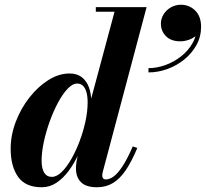

<svg xmlns="http://www.w3.org/2000/svg" viewBox="-20 -780 868 810"><path d="M389.3 10Q343.5 10 322 -11.1Q300.5 -32.3 300.5 -68.8Q300.5 -74.5 300.9 -82.3Q301.2 -90 302.7 -97.5L318 -174.8L350 -256.8L352.2 -317.3L463.2 -730.5H384.2V-750H598.5L413.3 -53.8Q411.3 -45.8 411.3 -38.5Q411.3 -32.5 414.8 -27.8Q418.3 -23 426.5 -23Q442 -23 459.3 -35.4Q476.5 -47.8 496.6 -78.1Q516.8 -108.5 540 -162.3L559.3 -155.8Q535.3 -98.3 510.3 -61.6Q485.3 -25 455.9 -7.5Q426.5 10 389.3 10ZM156 10Q87.2 10 56.1 -34.3Q25 -78.5 25 -152.5Q25 -210 46.5 -266.2Q68 -322.5 104 -368.5Q140 -414.5 184.1 -442.2Q228.2 -470 273.5 -470Q304.5 -470 324.9 -454.5Q345.2 -439 355.4 -410.9Q365.5 -382.8 365.5 -344.5Q365.5 -319.8 359.4 -284.1Q353.2 -248.5 341.1 -208.6Q329 -168.8 311.3 -130Q293.5 -91.3 270.1 -59.6Q246.8 -28 218.3 -9Q189.7 10 156 10ZM198.8 -33.8Q219 -33.8 240.3 -54.4Q261.5 -75 281 -109.3Q300.5 -143.5 316.1 -185Q331.7 -226.5 340.7 -268.9Q349.7 -311.3 349.7 -347.8Q349.7 -372.3 345 -390.1Q340.2 -408 330.6 -417.7Q321 -427.5 305.5 -427.5Q285.8 -427.5 264.9 -405.2Q244 -383 224.5 -346.6Q205 -310.2 189.4 -266.7Q173.8 -223.2 164.6 -180.1Q155.5 -137 155.5 -101.7Q155.5 -69.5 166.4 -51.6Q177.3 -33.8 198.8 -33.8ZM606.3 -474.5V-492.5Q641.8 -492.5 678 -505.6Q714.3 -518.7 744.8 -542.9Q775.3 -567 793.3 -599.9Q811.3 -632.7 809.8 -672.2H827Q827 -650.7 813.5 -635.9Q800 -621 780.1 -613.4Q760.3 -605.7 741 -605.7Q701.5 -605.7 680.1 -627.4Q658.8 -649 658.8 -680.2Q658.8 -701.2 670.1 -719.5Q681.5 -737.7 700.8 -748.9Q720 -760 743 -760Q778.5 -760 803.4 -735.6Q828.3 -711.2 828.3 -666.7Q828.3 -625.2 808.9 -590.1Q789.5 -555 757.4 -529Q725.3 -503 685.9 -488.7Q646.5 -474.5 606.3 -474.5Z"/></svg>

Font: Bodoni Moda
Style: Italic
Weight: 400
Italic angle: -13°
Designer: Owen Earl
Foundry: indestructible type
Version: Version 2.005